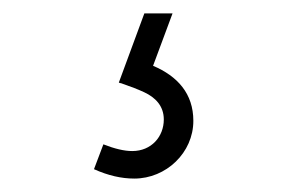

<svg xmlns="http://www.w3.org/2000/svg" viewBox="-20 -27 426 286"><path d="M180 239C227.5 239 268 200.5 268 153C268 112.5 244.5 86.5 208 71L237 -7H195L157 96C158.5 96.5 159 97 160.5 97C175 102 186.5 106.5 195 110.5C211 118 224 130.5 224 151C224 176.5 205.5 198 177 198C165 198 150.5 194.5 134 188L120 225C141 234.5 161 239 180 239Z"/></svg>

Font: Vela Sans ExtLt
Style: Regular
Weight: 200
Designer: Principal design: Mikhail Sharanda - project Manrope.
Design modification: Ravid Balaliev
Foundry: Mikhail Sharanda
Version: Version 1.001